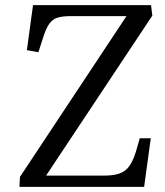

<svg xmlns="http://www.w3.org/2000/svg" viewBox="-20 -730 645 750"><path d="M575 -669 160 -44H386Q421 -44 444.5 -51.5Q468 -59 483.5 -79Q499 -99 511 -138L526 -190H569L543 0H56L58 -39L474 -667H256Q224 -667 204.5 -661Q185 -655 172 -636.5Q159 -618 147 -579L130 -526L85 -534L109 -710H570Z"/></svg>

Font: Literata 36pt
Style: Italic
Weight: 400
Italic angle: -2°
Designer: Latin by Veronika Burian and Jose Scaglione. Greek by Irene Vlachou. Cyrillic by Vera Evstafieva
Foundry: TypeTogether
Version: Version 3.002